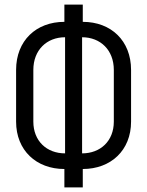

<svg xmlns="http://www.w3.org/2000/svg" viewBox="-20 -790 640 835"><path d="M260 25H340V-55C462 -55 550 -136 550 -261V-486C550 -613 463 -695 340 -695V-770H260V-695C137 -695 50 -613 50 -486V-261C50 -136 138 -55 260 -55ZM263 -123C183 -123 125 -177 125 -261V-486C125 -572 183 -628 263 -628ZM337 -123V-628C417 -628 475 -572 475 -486V-261C475 -177 417 -123 337 -123Z"/></svg>

Font: JetBrains Mono Light
Style: Regular
Weight: 336
Monospace: yes
Designer: Philipp Nurullin, Konstantin Bulenkov
Foundry: JetBrains
Version: Version 2.305